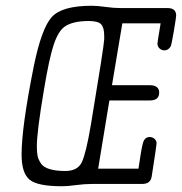

<svg xmlns="http://www.w3.org/2000/svg" viewBox="-20 -639 632 667"><path d="M55 -102Q55 -197 97 -407Q124 -540 159.5 -579.5Q195 -619 299 -619Q318 -619 346.5 -615Q375 -611 398 -611H562Q592 -611 592 -585Q592 -579 584 -531.5Q576 -484 573 -478Q565 -464 551 -464Q542 -464 534.5 -470.5Q527 -477 527 -488Q527 -492 538 -558H405L369 -343H500Q533 -343 533 -317Q533 -290 500 -290H360L321 -53H461Q471 -124 477 -143.5Q483 -163 500 -163Q510 -163 517 -156.5Q524 -150 524 -141Q524 -135 507 -26Q503 0 474 0H301Q273 0 244 4Q215 8 195 8Q110 8 82.5 -15Q55 -38 55 -102ZM108 -130Q108 -110 110.5 -97.5Q113 -85 122 -71.5Q131 -58 152.5 -51.5Q174 -45 207 -45Q250 -45 264.5 -76Q279 -107 296 -207Q341 -478 342 -502Q342 -506 342 -515Q342 -543 331.5 -554.5Q321 -566 288 -566Q232 -566 204 -546Q182 -530 166.5 -483.5Q151 -437 133 -329Q108 -182 108 -130Z"/></svg>

Font: CMU Typewriter Text
Style: LightOblique
Weight: 200
Italic angle: -9.46001°
Version: Version 0.7.0